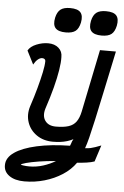

<svg xmlns="http://www.w3.org/2000/svg" viewBox="-76 -900 742 1152"><g transform="rotate(5 295.5 -324.0)"><path d="M115 206Q58 206 24 182Q-10 158 -9 118Q-9 74 38 41.5Q85 9 170.5 -10Q256 -29 370 -31Q373 -37 375 -44Q377 -51 380 -58.5Q383 -66 387 -72Q370 -63 350 -57Q330 -51 308.5 -48.5Q287 -46 265 -46Q208 -46 167 -74.5Q126 -103 110.5 -149Q95 -195 111 -246Q131 -306 145.5 -359.5Q160 -413 169 -455.5Q178 -498 178 -525Q177 -533 171.5 -536.5Q166 -540 158 -540Q145 -540 131.5 -528.5Q118 -517 107 -497L66 -578Q80 -603 115.5 -617.5Q151 -632 186 -632Q225 -632 249 -611Q273 -590 272 -556Q273 -524 265.5 -477Q258 -430 242.5 -370.5Q227 -311 203 -239Q190 -194 210.5 -166Q231 -138 275 -138Q322 -138 351.5 -147.5Q381 -157 397.5 -180Q414 -203 422 -242L499 -618H595Q564 -472 542.5 -369.5Q521 -267 506 -199Q491 -131 480.5 -89.5Q470 -48 461 -24Q481 -25 494.5 -28Q508 -31 522 -36Q536 -41 557 -49L525 50Q506 57 477.5 61Q449 65 421 67Q391 110 343 141Q295 172 236.5 189Q178 206 115 206ZM137 114Q180 114 220.5 101Q261 88 294 68Q240 72 193 79.5Q146 87 116.5 95Q87 103 86 108Q86 109 102 111.5Q118 114 137 114ZM501 -706Q456 -706 438.5 -726Q421 -746 430 -789Q438 -824 457.5 -839Q477 -854 515 -854Q561 -854 578 -834Q595 -814 587 -773Q579 -736 559.5 -721Q540 -706 501 -706ZM285 -706Q240 -706 222.5 -726Q205 -746 214 -789Q222 -824 241.5 -839Q261 -854 299 -854Q345 -854 362 -834Q379 -814 371 -773Q363 -736 343.5 -721Q324 -706 285 -706Z"/></g></svg>

Font: Victor Mono Thin
Style: Italic
Weight: 100
Italic angle: -12°
Monospace: yes
Designer: Rune Bjørnerås
Version: Version 1.561;gftools[0.9.30]